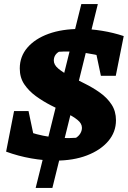

<svg xmlns="http://www.w3.org/2000/svg" viewBox="-20 -776 629 942"><path d="M252 12Q196 12 133 1Q70 -10 10 -32L100 -137Q220 -91 353 -100Q367 -109 374.5 -122Q382 -135 382 -149Q382 -170 360.5 -187.5Q339 -205 304 -222Q269 -239 230 -259Q191 -279 156.5 -304Q122 -329 99.5 -362Q77 -395 77 -440Q77 -499 114.5 -542.5Q152 -586 218 -610Q284 -634 373 -634Q425 -634 480.5 -625Q536 -616 587 -599L522 -485Q485 -500 443.5 -508.5Q402 -517 357.5 -521Q313 -525 269 -522Q257 -515 250.5 -504Q244 -493 244 -479Q244 -458 266 -439.5Q288 -421 322.5 -403Q357 -385 396.5 -365.5Q436 -346 471 -321Q506 -296 527.5 -263Q549 -230 549 -186Q549 -128 511 -83.5Q473 -39 406.5 -13.5Q340 12 252 12ZM164 -22 10 -32 49 -231H120ZM155 146 379 -756H460L237 146ZM475 -404 432 -608 587 -599 548 -404Z"/></svg>

Font: Piazzolla Thin Black
Style: Italic
Weight: 900
Italic angle: -11.3°
Version: Version 2.005